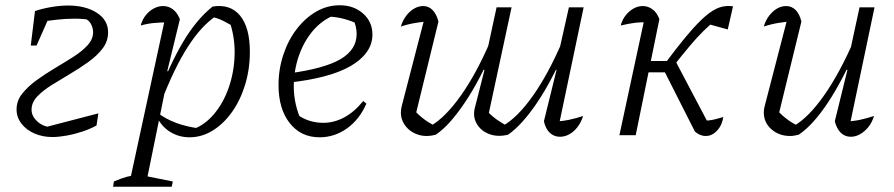

<svg xmlns="http://www.w3.org/2000/svg" viewBox="-20 -514 3399 730"><path d="M179 7Q142 7 111 -6.5Q80 -20 61.5 -44Q43 -68 43 -98Q43 -131 64.5 -158Q86 -185 119 -209Q152 -233 189 -255Q226 -277 259 -298Q292 -319 313 -342Q334 -365 334 -392Q334 -406 326.5 -421.5Q319 -437 302 -444L332 -437Q316 -440 299 -441.5Q282 -443 264 -443Q230 -443 194.5 -439Q159 -435 124 -429L113 -472Q143 -482 176.5 -487.5Q210 -493 239 -493Q305 -493 348 -465.5Q391 -438 391 -391Q391 -357 370 -329.5Q349 -302 315.5 -278Q282 -254 245.5 -232.5Q209 -211 175.5 -190Q142 -169 121 -146.5Q100 -124 100 -97Q100 -73 120.5 -53.5Q141 -34 172 -30L143 -28L354 -83L347 -37Q324 -24 294 -14Q264 -4 233.5 1.5Q203 7 179 7ZM97 -341 113 -472H177L119 -341Z M701 8Q660 8 627 -12.5Q594 -33 577 -69V-87Q640 -37 744 -25L712 -22Q758 -38 793.5 -80Q829 -122 849.5 -180.5Q870 -239 872 -304Q874 -369 854 -429L877 -408Q853 -422 830 -434Q807 -446 779 -451L803 -454Q747 -418 694.5 -336.5Q642 -255 592 -124L575 -137Q625 -268 675.5 -353.5Q726 -439 788 -489Q855 -500 892.5 -455Q930 -410 930 -317Q930 -251 912 -192Q894 -133 862 -88Q830 -43 788.5 -17.5Q747 8 701 8ZM410 196 413 176Q441 164 461 158.5Q481 153 508 150L637 176L633 196ZM469 196 611 -460 621 -429Q590 -429 564.5 -426.5Q539 -424 515 -417Q521 -440 534.5 -456.5Q548 -473 565 -482Q582 -491 600 -491Q621 -491 637.5 -478.5Q654 -466 664 -441L616 -244L622 -241L533 196Z M1195 8Q1124 8 1081.5 -46Q1039 -100 1039 -191Q1039 -251 1057.5 -306.5Q1076 -362 1108.5 -404Q1141 -446 1182.5 -470Q1224 -494 1272 -494Q1325 -494 1360.5 -462.5Q1396 -431 1396 -383Q1396 -346 1374 -315.5Q1352 -285 1311.5 -262Q1271 -239 1212 -223.5Q1153 -208 1078 -200V-235Q1213 -253 1274.5 -289Q1336 -325 1336 -385Q1336 -413 1323 -441L1345 -421Q1318 -434 1288.5 -442Q1259 -450 1226 -451L1250 -456Q1202 -436 1168 -395Q1134 -354 1115.5 -299.5Q1097 -245 1097 -184Q1097 -151 1104.5 -117.5Q1112 -84 1127 -53L1112 -77Q1135 -61 1159.5 -54Q1184 -47 1209 -47Q1250 -47 1288.5 -67.5Q1327 -88 1361 -130L1373 -120Q1347 -60 1299.5 -26Q1252 8 1195 8Z M1637 -2Q1597 9 1564 -4Q1531 -17 1514.5 -46Q1498 -75 1508 -113L1598 -460L1623 -434Q1591 -432 1560.5 -427Q1530 -422 1504 -413Q1511 -436 1524 -453.5Q1537 -471 1554 -481Q1571 -491 1589 -491Q1610 -491 1625 -475.5Q1640 -460 1647 -432L1559 -72L1555 -95Q1574 -74 1595.5 -58.5Q1617 -43 1636 -35H1617Q1673 -67 1732.5 -151Q1792 -235 1845 -359L1858 -332Q1830 -269 1802.5 -217Q1775 -165 1747 -123.5Q1719 -82 1692 -51.5Q1665 -21 1637 -2ZM1912 -2Q1872 8 1839.5 -4.5Q1807 -17 1791.5 -45.5Q1776 -74 1787 -110L1822 -248L1817 -250L1868 -486H1925L1836 -72L1829 -95Q1848 -74 1870 -58.5Q1892 -43 1910 -35H1891Q1948 -67 2007 -151Q2066 -235 2119 -359L2132 -332Q2105 -269 2077.5 -217Q2050 -165 2022 -123.5Q1994 -82 1966.5 -51.5Q1939 -21 1912 -2ZM2109 6Q2086 6 2070 -9.5Q2054 -25 2048 -53L2096 -248L2090 -250L2143 -486H2199L2102 -24L2090 -52Q2117 -53 2143.5 -58.5Q2170 -64 2197 -73Q2190 -50 2176.5 -32Q2163 -14 2145.5 -4Q2128 6 2109 6Z M2622 -14 2498 -259 2544 -290 2682 -28 2649 -56Q2661 -55 2673 -56Q2685 -57 2699 -60.5Q2713 -64 2730 -69Q2726 -44 2714.5 -27.5Q2703 -11 2688 -3Q2673 5 2655.5 2.5Q2638 0 2622 -14ZM2335 0 2434 -460 2445 -429Q2415 -430 2392 -427Q2369 -424 2340 -417Q2346 -440 2359.5 -456.5Q2373 -473 2389.5 -482Q2406 -491 2424 -491Q2444 -491 2461 -478.5Q2478 -466 2487 -441L2397 0ZM2420 -239 2429 -282H2537L2528 -239ZM2532 -252 2498 -259Q2554 -334 2593.5 -381Q2633 -428 2662.5 -453Q2692 -478 2716.5 -486Q2741 -494 2767 -490L2747 -402L2664 -425L2705 -441Q2678 -419 2654 -395.5Q2630 -372 2601.5 -338Q2573 -304 2532 -252Z M3027 -432 2939 -72 2935 -95Q2954 -74 2975.5 -58.5Q2997 -43 3016 -35H2998Q3054 -67 3113 -151Q3172 -235 3226 -359L3238 -332Q3210 -269 3182.5 -217Q3155 -165 3127.5 -123.5Q3100 -82 3072.5 -51.5Q3045 -21 3017 -2Q2999 3 2984 3Q2942 3 2913 -22.5Q2884 -48 2884 -87Q2884 -100 2888 -113L2978 -460L3003 -434Q2971 -432 2940.5 -427Q2910 -422 2884 -413Q2891 -437 2904.5 -454.5Q2918 -472 2934.5 -481.5Q2951 -491 2969 -491Q2990 -491 3005 -476Q3020 -461 3027 -432ZM3154 -53 3202 -248 3197 -250 3248 -486H3305L3208 -24L3195 -52Q3224 -53 3250 -58.5Q3276 -64 3303 -73Q3296 -49 3282 -31.5Q3268 -14 3250.5 -4Q3233 6 3215 6Q3192 6 3176.5 -9.5Q3161 -25 3154 -53Z"/></svg>

Font: Piazzolla 8pt ExtraLight
Style: Italic
Weight: 250
Italic angle: -11.3°
Designer: Juan Pablo del Peral
Foundry: Huerta Tipografica
Version: Version 2.001